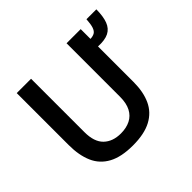

<svg xmlns="http://www.w3.org/2000/svg" viewBox="-171 -956 1180 1180"><g transform="rotate(-45 419.0 -365.5)"><path d="M365 10Q265 10 203.8 -23.2Q142.5 -56.5 115 -119.2Q87.5 -182 87.5 -271V-723H212V-258.5Q212 -174.5 253.2 -134.5Q294.5 -94.5 365 -94.5Q412.5 -94.5 447.5 -112Q482.5 -129.5 501.5 -165.8Q520.5 -202 520.5 -258.5V-723H643.5V-638Q666 -639 680 -647.2Q694 -655.5 701.5 -677.5Q709 -699.5 711.5 -741H797.5Q797 -679.5 782.5 -641.2Q768 -603 734.8 -586.2Q701.5 -569.5 643.5 -572.5V-264Q643.5 -178 615.5 -116.8Q587.5 -55.5 526.2 -22.8Q465 10 365 10Z"/></g></svg>

Font: Public Sans Thin SemiBold
Style: Regular
Weight: 600
Version: Version 2.001